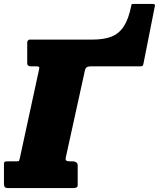

<svg xmlns="http://www.w3.org/2000/svg" viewBox="-55 -950 803 970"><path d="M128 -615H99.5Q82.5 -615 82.5 -631V-735.5Q82.5 -741 86.2 -745.5Q90 -750 95 -750H412.5Q470 -750 508.2 -765Q546.5 -780 570.5 -816.8Q594.5 -853.5 607.5 -918Q609 -925 609.5 -927.5Q610 -930 617.5 -930H713.5Q720.5 -930 724.8 -928.5Q729 -927 727.5 -920L670 -629.5Q668.5 -621.5 666 -618.2Q663.5 -615 655.5 -615H406.5Q389.5 -615 383 -610Q376.5 -605 374.5 -596.5L277.5 -155Q275 -143.5 279.5 -139.2Q284 -135 296.5 -135H313.5Q321.5 -135 329.5 -130.2Q337.5 -125.5 337.5 -115V-15Q337.5 -5.5 331.2 -2.8Q325 0 316 0H-17.5Q-35 0 -35 -20V-121Q-35 -127.5 -32.8 -131.2Q-30.5 -135 -16.5 -135H31.5Q40 -135 41.5 -138.5Q43 -142 45 -150L142.5 -600Q145 -610 141.5 -612.5Q138 -615 128 -615Z"/></svg>

Font: Besley* Condensed Fatface
Style: Italic
Weight: 900
Width: 3
Italic angle: -13°
Designer: Owen Earl
Foundry: indestructible type*
Version: Version 3.000; ttfautohint (v1.8.3)